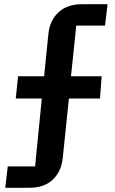

<svg xmlns="http://www.w3.org/2000/svg" viewBox="-20 -753 549 914"><path d="M5 141 17 39H147L179 -284H55L66 -390H190L210 -588Q216 -654 257.5 -693.5Q299 -733 371 -733H492L480 -631H343L318 -390H464L456 -284H308L279 -4Q273 62 232 101.5Q191 141 119 141Z"/></svg>

Font: IBM Plex Sans JP SemiBold
Style: Regular
Weight: 600
Designer: Mike Abbink; Paul van der Laan; Pieter van Rosmalen; Wujin Sim; Yejin Wi; Jinhee Kim; Boomi Park; Yona Kim; Kichan Ma
Foundry: Sandoll Inc.
Version: Version 1.001